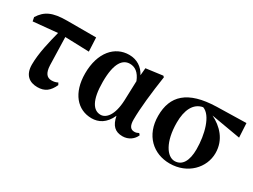

<svg xmlns="http://www.w3.org/2000/svg" viewBox="-45 -1026 1987 1505"><g transform="rotate(30 948.5 -273.0)"><path d="M306 17C373 17 411 -14 441 -79L431 -97C414 -88 397 -84 376 -84C335 -84 310 -111 307 -181L300 -433L517 -426L511 -551H249C117 -551 57 -521 10 -446L17 -411L235 -432C211 -338 181 -219 181 -116C181 -20 235 17 306 17Z M796 16C857 16 918 -13 956 -99C972 -18 1009 17 1076 17C1131 17 1173 -16 1190 -57L1178 -71C1167 -65 1156 -60 1139 -60C1104 -60 1087 -85 1087 -140C1087 -242 1104 -393 1127 -546L1117 -555L966 -535L960 -468C929 -528 875 -563 805 -563C677 -563 577 -455 577 -264C577 -88 667 16 796 16ZM956 -412 950 -235C944 -95 891 -43 843 -43C777 -43 730 -110 730 -276C730 -449 781 -505 845 -505C890 -505 930 -479 956 -412Z M1503 17C1665 17 1775 -101 1775 -233C1775 -355 1695 -434 1607 -477L1874 -431L1867 -559L1601 -553C1341 -546 1239 -442 1239 -263C1239 -86 1355 17 1503 17ZM1511 -497C1591 -469 1631 -317 1631 -185C1631 -82 1596 -19 1527 -19C1459 -19 1392 -114 1392 -290C1392 -401 1429 -482 1511 -497Z"/></g></svg>

Font: Noto Serif CJK HK Black
Style: Regular
Weight: 900
Designer: Ryoko NISHIZUKA 西塚涼子 (kana & ideographs); Frank Grießhammer (Latin, Greek & Cyrillic); Wenlong ZHANG 张文龙 (bopomofo); San
Foundry: Adobe
Version: Version 2.001;hotconv 1.1.0;makeotfexe 2.6.0